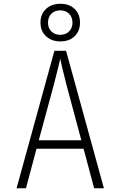

<svg xmlns="http://www.w3.org/2000/svg" viewBox="-20 -1000 640 1020"><path d="M68 0 269 -730H331L532 0H480L424 -210H174L118 0ZM186 -255H412L333 -550Q319 -604 310.5 -640.5Q302 -677 300 -688Q298 -677 289 -640.5Q280 -604 266 -550ZM301 -780Q254 -780 224.5 -807.5Q195 -835 195 -880Q195 -925 224.5 -952.5Q254 -980 301 -980Q348 -980 376.5 -952.5Q405 -925 405 -880Q405 -835 376.5 -807.5Q348 -780 301 -780ZM300 -815Q329 -815 347 -833Q365 -851 365 -880Q365 -909 347 -927Q329 -945 300 -945Q271 -945 253 -927Q235 -909 235 -880Q235 -851 253 -833Q271 -815 300 -815Z"/></svg>

Font: JetBrains Mono NL Thin
Style: Regular
Weight: 100
Monospace: yes
Designer: Philipp Nurullin, Konstantin Bulenkov
Foundry: JetBrains
Version: Version 2.305; ttfautohint (v1.8.4.7-5d5b)